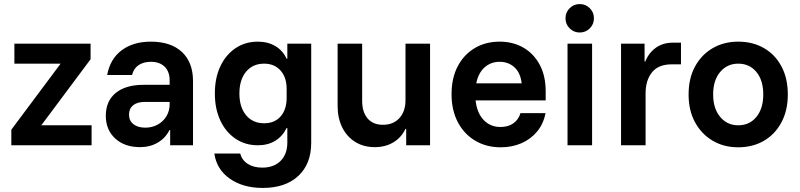

<svg xmlns="http://www.w3.org/2000/svg" viewBox="-20 -715 3937 945"><path d="M35.8 0V-76.7L278.3 -401.7H50.8V-500H425.8V-423.3L183.3 -98.3H430.8V0Z M669.2 9.2Q593.3 9.2 547.1 -33.3Q500.8 -75.8 500.8 -145Q500.8 -217.5 549.6 -257.5Q598.3 -297.5 686.7 -297.5H815V-319.2Q815 -362.5 790.4 -386.7Q765.8 -410.8 722.5 -410.8Q685.8 -410.8 661.7 -394.2Q637.5 -377.5 630 -345.8H507.5Q521.7 -424.2 578.3 -467.1Q635 -510 722.5 -510Q820.8 -510 875.4 -459.2Q930 -408.3 930 -315.8V0H817.5V-75H814.2Q794.2 -35 756.2 -12.9Q718.3 9.2 669.2 9.2ZM695 -86.7Q729.2 -86.7 756.2 -101.7Q783.3 -116.7 799.2 -142.9Q815 -169.2 815 -202.5V-213.3H692.5Q655 -213.3 635 -196.7Q615 -180 615 -150.8Q615 -120.8 636.7 -103.8Q658.3 -86.7 695 -86.7Z M1273.3 210Q1175.8 210 1110.8 164.2Q1045.8 118.3 1035 40.8H1162.5Q1170.8 73.3 1199.6 91.7Q1228.3 110 1270.8 110Q1328.3 110 1361.2 76.7Q1394.2 43.3 1394.2 -13.3V-85H1390.8Q1370 -43.3 1334.2 -21.7Q1298.3 0 1249.2 0Q1186.7 0 1138.8 -32.5Q1090.8 -65 1064.2 -122.5Q1037.5 -180 1037.5 -255Q1037.5 -330.8 1064.2 -387.9Q1090.8 -445 1138.8 -477.5Q1186.7 -510 1249.2 -510Q1298.3 -510 1335 -488.3Q1371.7 -466.7 1390.8 -425.8H1394.2V-500H1511.7V-11.7Q1511.7 91.7 1448.3 150.8Q1385 210 1273.3 210ZM1280 -108.3Q1331.7 -108.3 1361.2 -142.1Q1390.8 -175.8 1390.8 -233.3V-278.3Q1390.8 -334.2 1360.8 -367.9Q1330.8 -401.7 1280 -401.7Q1224.2 -401.7 1191.2 -362.1Q1158.3 -322.5 1158.3 -255Q1158.3 -187.5 1191.2 -147.9Q1224.2 -108.3 1280 -108.3Z M1824.2 9.2Q1770 9.2 1728.8 -16.2Q1687.5 -41.7 1664.6 -87.5Q1641.7 -133.3 1641.7 -193.3V-500H1762.5V-218.3Q1762.5 -163.3 1789.2 -132.1Q1815.8 -100.8 1865 -100.8Q1915.8 -100.8 1945.8 -133.8Q1975.8 -166.7 1975.8 -221.7V-500H2096.7V0H1979.2V-80.8H1975.8Q1955 -37.5 1915.8 -14.2Q1876.7 9.2 1824.2 9.2Z M2444.2 10Q2374.2 10 2319.6 -22.1Q2265 -54.2 2233.8 -112.9Q2202.5 -171.7 2202.5 -251.7Q2202.5 -330.8 2232.9 -388.8Q2263.3 -446.7 2316.7 -478.3Q2370 -510 2439.2 -510Q2504.2 -510 2555 -481.2Q2605.8 -452.5 2635.8 -397.5Q2665.8 -342.5 2665.8 -265V-220.8H2320.8Q2327.5 -159.2 2360.4 -124.6Q2393.3 -90 2443.3 -90Q2481.7 -90 2507.1 -108.3Q2532.5 -126.7 2541.7 -158.3H2665Q2655 -105.8 2623.8 -67.9Q2592.5 -30 2546.2 -10Q2500 10 2444.2 10ZM2324.2 -305H2547.5Q2541.7 -356.7 2512.1 -383.8Q2482.5 -410.8 2439.2 -410.8Q2395.8 -410.8 2365 -383.3Q2334.2 -355.8 2324.2 -305Z M2773.3 0V-500H2894.2V0ZM2833.3 -555Q2804.2 -555 2783.8 -575.4Q2763.3 -595.8 2763.3 -625Q2763.3 -654.2 2783.8 -674.6Q2804.2 -695 2833.3 -695Q2862.5 -695 2882.9 -674.6Q2903.3 -654.2 2903.3 -625Q2903.3 -595.8 2882.9 -575.4Q2862.5 -555 2833.3 -555Z M3036.7 0V-500H3152.5V-411.7H3155.8Q3172.5 -454.2 3207.5 -479.6Q3242.5 -505 3291.7 -505H3331.7V-398.3H3285.8Q3220.8 -398.3 3189.2 -359.2Q3157.5 -320 3157.5 -255V0Z M3613.3 10Q3543.3 10 3488.3 -22.1Q3433.3 -54.2 3401.2 -112.5Q3369.2 -170.8 3369.2 -250Q3369.2 -330 3401.2 -388.3Q3433.3 -446.7 3488.3 -478.3Q3543.3 -510 3613.3 -510Q3685 -510 3740 -478.3Q3795 -446.7 3826.2 -388.3Q3857.5 -330 3857.5 -250Q3857.5 -170.8 3825.8 -112.1Q3794.2 -53.3 3739.2 -21.7Q3684.2 10 3613.3 10ZM3613.3 -98.3Q3669.2 -98.3 3702.9 -139.6Q3736.7 -180.8 3736.7 -250Q3736.7 -320 3702.9 -360.8Q3669.2 -401.7 3613.3 -401.7Q3559.2 -401.7 3524.6 -360.8Q3490 -320 3490 -250Q3490 -180.8 3524.6 -139.6Q3559.2 -98.3 3613.3 -98.3Z"/></svg>

Font: Funnel Sans SemiBold
Style: Regular
Weight: 600
Designer: NORD ID, Kristian Moeller
Foundry: Dicotype
Version: Version 1.000